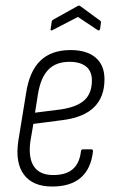

<svg xmlns="http://www.w3.org/2000/svg" viewBox="-20 -674 423 702"><path d="M171 8Q100 8 67.5 -35.5Q35 -79 47 -159L75 -331Q87 -413 127.5 -452Q168 -491 238 -491Q297 -491 329.5 -463.5Q362 -436 362 -384Q362 -320 324.5 -282.5Q287 -245 210 -235L102 -221L91 -157Q83 -97 104 -65.5Q125 -34 175 -34Q221 -34 246 -55.5Q271 -77 276 -121Q277 -128 283 -128H314Q320 -128 320 -121Q313 -57 275.5 -24.5Q238 8 171 8ZM108 -262 203 -274Q262 -283 289 -308Q316 -333 316 -380Q316 -414 294.5 -431Q273 -448 234 -448Q185 -448 157 -419.5Q129 -391 119 -331ZM172 -564Q169 -562 166.5 -563Q164 -564 165 -567L169 -594Q170 -599 171.5 -600Q173 -601 176 -603L264 -652Q269 -655 273 -652L344 -600Q350 -597 349 -590L346 -569Q345 -564 342.5 -563Q340 -562 337 -564L265 -612Z"/></svg>

Font: Sofia Sans Condensed Light
Style: Italic
Weight: 300
Italic angle: -9°
Version: Version 4.100